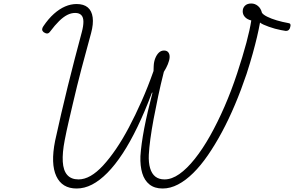

<svg xmlns="http://www.w3.org/2000/svg" viewBox="-20 -1059 1682 1098"><path d="M418 19Q335 19 302 -51.5Q269 -122 295 -253Q312 -330 330 -408.5Q348 -487 367.5 -565Q387 -643 407 -721Q427 -799 448 -876Q457 -910 457 -935Q457 -960 445 -972.5Q433 -985 410 -985Q387 -985 364.5 -973.5Q342 -962 318 -938.5Q294 -915 267 -879Q259 -868 250.5 -867.5Q242 -867 231 -874Q221 -882 221 -890.5Q221 -899 228 -909Q257 -952 288.5 -980Q320 -1008 352.5 -1022Q385 -1036 418 -1036Q459 -1036 482 -1016.5Q505 -997 510 -959.5Q515 -922 501 -870Q488 -821 474 -770Q460 -719 446.5 -668Q433 -617 420.5 -566Q408 -515 396 -463.5Q384 -412 372 -360.5Q360 -309 350 -257Q336 -185 339 -134.5Q342 -84 364.5 -58.5Q387 -33 429 -33Q463 -33 498 -53Q533 -73 569.5 -112.5Q606 -152 643.5 -207Q681 -262 717.5 -331Q754 -400 790 -481Q826 -562 858 -653Q859 -662 858.5 -668.5Q858 -675 859 -682Q860 -706 868 -726Q876 -746 888.5 -758Q901 -770 918 -770Q935 -770 943 -759Q951 -748 950 -731Q949 -714 940 -692Q931 -670 917 -648Q899 -577 884.5 -508.5Q870 -440 858.5 -378.5Q847 -317 840 -265Q833 -213 831 -174Q829 -129 838.5 -97Q848 -65 868.5 -49Q889 -33 921 -33Q962 -33 1005.5 -63.5Q1049 -94 1094 -150.5Q1139 -207 1181.5 -282.5Q1224 -358 1263.5 -448.5Q1303 -539 1336 -639Q1352 -688 1365.5 -732.5Q1379 -777 1389 -814.5Q1399 -852 1406 -884Q1413 -916 1417 -942Q1393 -948 1380.5 -962Q1368 -976 1368 -994Q1368 -1014 1381 -1026.5Q1394 -1039 1417 -1039Q1438 -1039 1455 -1025Q1472 -1011 1478 -986Q1485 -975 1508 -963.5Q1531 -952 1563 -942.5Q1595 -933 1629 -927Q1638 -926 1640.5 -920.5Q1643 -915 1640 -905Q1638 -894 1631.5 -888Q1625 -882 1615 -882Q1603 -884 1586.5 -887Q1570 -890 1552 -895Q1534 -900 1517.5 -906Q1501 -912 1487.5 -918Q1474 -924 1467 -930Q1460 -891 1450 -848.5Q1440 -806 1425.5 -753.5Q1411 -701 1390 -636Q1359 -544 1323.5 -460Q1288 -376 1249 -303.5Q1210 -231 1169 -171.5Q1128 -112 1085 -69.5Q1042 -27 998 -4Q954 19 910 19Q864 19 835 -4Q806 -27 793.5 -68.5Q781 -110 783 -166Q785 -198 790.5 -238.5Q796 -279 805 -326Q814 -373 826 -424Q838 -475 852 -529H849Q808 -420 766 -333Q724 -246 681 -180.5Q638 -115 594 -70.5Q550 -26 506.5 -3.5Q463 19 418 19Z"/></svg>

Font: Playwrite CO ExtraLight
Style: Regular
Weight: 250
Version: Version 1.002